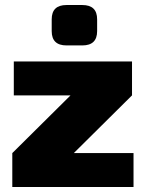

<svg xmlns="http://www.w3.org/2000/svg" viewBox="-20 -745 581 765"><path d="M308 -564H245Q186 -564 186 -621V-668Q186 -725 245 -725H308Q367 -725 367 -668V-621Q367 -564 308 -564ZM512 -135V0H29V-135L261 -365H35V-500H506V-365L274 -135Z"/></svg>

Font: Exo 2.0 Black
Style: Regular
Weight: 900
Designer: Natanael Gama
Version: Version 1.001;PS 001.001;hotconv 1.0.70;makeotf.lib2.5.58329